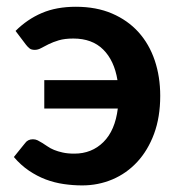

<svg xmlns="http://www.w3.org/2000/svg" viewBox="-20 -541 527 568"><path d="M26 -449.5Q60.5 -484 103.8 -502.5Q147 -521 204.5 -521Q265 -521 311.5 -501Q358 -481 389.8 -445.8Q421.5 -410.5 437.8 -362.2Q454 -314 454 -257.5Q454 -194.5 435.8 -145.2Q417.5 -96 386 -62Q354.5 -28 312.5 -10.2Q270.5 7.5 223 7.5Q196 7.5 168.5 3.5Q141 -0.5 115.2 -10.2Q89.5 -20 65.5 -36.2Q41.5 -52.5 21 -76.5L54.5 -118Q62.5 -129 77.5 -129Q85 -129 91.5 -125.8Q98 -122.5 105.2 -118Q112.5 -113.5 120.8 -107.8Q129 -102 140 -97.5Q151 -93 165.5 -89.8Q180 -86.5 200 -86.5Q251.5 -86.5 286 -120.8Q320.5 -155 328.5 -220H111V-304H327.5Q318 -362 285.2 -394.5Q252.5 -427 197 -427Q171.5 -427 154 -421.8Q136.5 -416.5 123.8 -410.2Q111 -404 101.8 -398.8Q92.5 -393.5 83 -393.5Q73 -393.5 67.8 -397.5Q62.5 -401.5 57 -408.5Z"/></svg>

Font: Lato 2
Style: Bold
Weight: 700
Designer: Lukasz Dziedzic with Adam Twardoch and Botio Nikoltchev
Foundry: tyPoland Lukasz Dziedzic
Version: Version 2.015; 2015-08-06; http://www.latofonts.com/